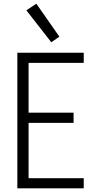

<svg xmlns="http://www.w3.org/2000/svg" viewBox="-20 -1021 540 1041"><path d="M74 0V-735H434V-680H135V-410H379V-355H135V-55H434V0ZM258 -792 123 -965 177 -1001 302 -822Z"/></svg>

Font: Iosevka Term Light
Style: Regular
Weight: 300
Monospace: yes
Designer: Belleve Invis
Foundry: Belleve Invis
Version: Version 9.0.1; ttfautohint (v1.8.3)